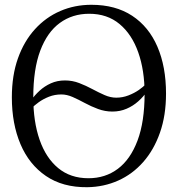

<svg xmlns="http://www.w3.org/2000/svg" viewBox="-20 -771 743 802"><path d="M449.5 -305Q418.5 -305 389.5 -315.8Q360.5 -326.5 334.2 -340.8Q308 -355 283.5 -365.8Q259 -376.5 236.5 -376.5Q208.5 -376.5 184.5 -367Q160.5 -357.5 141.8 -344Q123 -330.5 111.5 -318L110.5 -352.5Q125 -373.5 145.5 -392.2Q166 -411 192.5 -423Q219 -435 251.5 -435Q282.5 -435 311 -424Q339.5 -413 365.5 -399Q391.5 -385 416.5 -374Q441.5 -363 465.5 -363Q492 -363 516.5 -372.5Q541 -382 560 -395.2Q579 -408.5 590 -420.5L593.5 -388.5Q579 -367 557.5 -347.8Q536 -328.5 508.8 -316.8Q481.5 -305 449.5 -305ZM344.5 11Q242 12 171.8 -36Q101.5 -84 65.5 -169Q29.5 -254 29.5 -364.5Q29.5 -456 55 -527.5Q80.5 -599 126 -649Q171.5 -699 231.8 -725Q292 -751 361.5 -751Q462.5 -751 532 -705.2Q601.5 -659.5 637.5 -576Q673.5 -492.5 673.5 -380Q673.5 -289 648.2 -217Q623 -145 578.2 -94.2Q533.5 -43.5 473.8 -16.8Q414 10 344.5 11ZM349.5 -26.5Q420 -26.5 472.5 -66Q525 -105.5 554.5 -184Q584 -262.5 584 -380Q584 -477 557.5 -552.2Q531 -627.5 479.5 -670.5Q428 -713.5 352.5 -713.5Q282.5 -713.5 230 -675.2Q177.5 -637 148.2 -559.5Q119 -482 119 -364.5Q119 -263 145.5 -187Q172 -111 223.2 -68.8Q274.5 -26.5 349.5 -26.5Z"/></svg>

Font: Merriweather 72pt Light
Style: Regular
Weight: 300
Version: Version 2.100